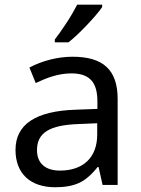

<svg xmlns="http://www.w3.org/2000/svg" viewBox="-20 -786 601 816"><path d="M212.9 -606H271C291.5 -622.1 316.9 -645.5 347.2 -677.2C377.4 -709 399.9 -734.9 414.1 -755.9V-766.1H308.1C294.9 -740.7 279.3 -713.9 260.3 -685.1C241.2 -656.2 225.1 -633.8 212.9 -618.2ZM480 0V-365.2C480 -490.2 417.5 -544.9 288.1 -544.9C225.6 -544.9 159.2 -527.8 105 -499L131.8 -433.1C176.3 -454.1 226.6 -474.1 283.2 -474.1C360.8 -474.1 394 -436.5 394 -355V-323.2L303.2 -319.8C131.8 -314.5 45.9 -257.8 45.9 -148.9C45.9 -47.9 109.4 9.8 214.8 9.8C255.4 9.8 288.6 3.9 315.4 -8.3C341.8 -20 368.2 -42.5 395 -76.2H398.9L416 0ZM234.9 -61C172.9 -61 137.2 -91.8 137.2 -147.9C137.2 -222.2 190.9 -254.4 314 -258.8L393.1 -262.2V-213.9C393.1 -116.2 333 -61 234.9 -61Z"/></svg>

Font: Noto Reveo Sans
Style: Regular
Weight: 400
Designer: Monotype Design team
Foundry: Monotype Imaging Inc.
Version: Version 1.04